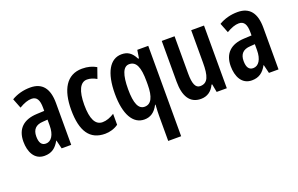

<svg xmlns="http://www.w3.org/2000/svg" viewBox="-94 -938 2429 1563"><g transform="rotate(-20 1121.0 -156.5)"><path d="M233 -553C173 -553 118 -538 71 -510L104 -426C146 -451 181 -463 211 -463C257 -463 276 -430 276 -362V-335L211 -332C95 -327 31 -268 31 -157C31 -70 67 10 155 10C216 10 254 -18 285 -74H287L305 0H388V-362C388 -487 338 -553 233 -553ZM236 -256 277 -259V-207C277 -128 246 -80 199 -80C163 -80 144 -106 144 -161C144 -221 174 -253 236 -256Z M680 10C719 10 762 -2 795 -26V-121C760 -99 726 -86 692 -86C630 -86 599 -147 599 -269C599 -391 631 -456 690 -456C717 -456 744 -447 772 -431L804 -522C770 -542 731 -553 682 -553C546 -553 485 -439 485 -268C485 -80 549 10 680 10Z M1141 24V240H1253V-543H1158L1147 -473H1140C1111 -531 1076 -553 1024 -553C924 -553 864 -452 864 -268C864 -90 922 10 1020 10C1072 10 1112 -16 1141 -73H1145C1142 -30 1141 3 1141 24ZM1057 -87C1004 -87 978 -143 978 -267C978 -392 1003 -456 1055 -456C1115 -456 1141 -401 1141 -276V-249C1141 -140 1113 -87 1057 -87Z M1736 -543H1625V-262C1625 -149 1607 -90 1539 -90C1499 -90 1481 -132 1481 -219V-543H1370V-189C1370 -66 1413 10 1510 10C1564 10 1605 -18 1629 -70H1635L1648 0H1736Z M2029 -553C1969 -553 1914 -538 1867 -510L1900 -426C1942 -451 1977 -463 2007 -463C2053 -463 2072 -430 2072 -362V-335L2007 -332C1891 -327 1827 -268 1827 -157C1827 -70 1863 10 1951 10C2012 10 2050 -18 2081 -74H2083L2101 0H2184V-362C2184 -487 2134 -553 2029 -553ZM2032 -256 2073 -259V-207C2073 -128 2042 -80 1995 -80C1959 -80 1940 -106 1940 -161C1940 -221 1970 -253 2032 -256Z"/></g></svg>

Font: Noto Sans Lao Looped ExtraCondensed SemiBold
Style: Regular
Weight: 600
Width: 2
Designer: Mark Frömberg, Ben Mitchell
Foundry: The Fontpad Ltd
Version: Version 1.002